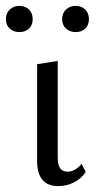

<svg xmlns="http://www.w3.org/2000/svg" viewBox="-35 -627 338 652"><path d="M162 5Q127 5 109 -16.5Q91 -38 91 -80V-409L161 -420V-91Q161 -68 169 -56Q177 -44 195 -44Q207 -44 219.5 -51Q232 -58 242 -71L256 -43Q242 -21 217 -8Q192 5 162 5ZM31 -518Q11 -518 -2 -530Q-15 -542 -15 -562Q-15 -582 -2 -594.5Q11 -607 31 -607Q51 -607 63.5 -594.5Q76 -582 76 -562Q76 -542 63.5 -530Q51 -518 31 -518ZM222 -518Q202 -518 189 -530Q176 -542 176 -562Q176 -582 189 -594.5Q202 -607 222 -607Q242 -607 254.5 -594.5Q267 -582 267 -562Q267 -542 254.5 -530Q242 -518 222 -518Z"/></svg>

Font: Ysabeau Office
Style: Regular
Weight: 400
Designer: Christian Thalmann (Catharsis Fonts)
Version: Version 2.001;gftools[0.9.30]; featfreeze: tnum,lnum,ss02